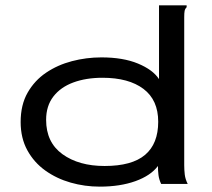

<svg xmlns="http://www.w3.org/2000/svg" viewBox="-20 -686 790 716"><path d="M352 10Q296 10 243.5 -5Q191 -20 149 -50Q107 -80 82 -125.5Q57 -171 57 -231Q57 -295 83 -340.5Q109 -386 152 -415Q195 -444 248.5 -458Q302 -472 358 -472Q439 -472 494.5 -449Q550 -426 573 -391V-666H676V-659Q670 -653 668.5 -645.5Q667 -638 667 -622V-70Q667 -52 669 -35Q671 -18 680 0H581Q573 -17 571 -33Q569 -49 569 -67Q542 -31 485 -10.5Q428 10 352 10ZM370 -67Q472 -67 521 -108.5Q570 -150 570 -232Q570 -313 515 -354.5Q460 -396 362 -396Q301 -396 253.5 -378.5Q206 -361 179 -326Q152 -291 152 -239Q152 -155 213 -111Q274 -67 370 -67Z"/></svg>

Font: Inconsolata ExtraExpanded Medium
Style: Regular
Weight: 500
Width: 8
Monospace: yes
Designer: Raph Levien, Cyreal, Brenton Simpson
Foundry: Raph Levien, Cyreal, Google
Version: Version 3.001; ttfautohint (v1.8.2.53-6de2)